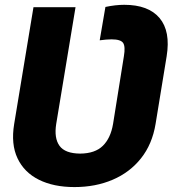

<svg xmlns="http://www.w3.org/2000/svg" viewBox="-20 -757 708 787"><path d="M285.2 9.8Q199.7 9.8 139.4 -20.3Q79.1 -50.3 51.8 -108.2Q24.4 -166 38.1 -249L117.2 -727.5H289.6L210.4 -249Q201.2 -190.9 223.9 -159.4Q246.6 -127.9 308.6 -127.4Q369.6 -127.9 401.6 -159.4Q433.6 -190.9 443.4 -249L487.8 -526.4Q494.6 -566.4 484.6 -581.1Q474.6 -595.7 437.5 -595.7Q426.8 -595.7 415 -594.7Q403.3 -593.8 388.7 -591.8L412.1 -728.5Q453.6 -737.3 489.3 -737.3Q588.4 -737.3 634 -683.1Q679.7 -628.9 663.1 -526.4L617.7 -249Q604 -166 558.1 -108.2Q512.2 -50.3 441.9 -20.3Q371.6 9.8 285.2 9.8Z"/></svg>

Font: Inter Display Extra Bold
Style: Italic
Weight: 800
Italic angle: -9.39999°
Designer: Rasmus Andersson
Foundry: rsms
Version: Version 4.000;git-4fc901f